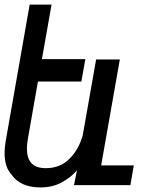

<svg xmlns="http://www.w3.org/2000/svg" viewBox="-44 -808 664 838"><path d="M6 -46.5Q-24 -78.5 -24 -139.5Q-24 -163 -19.5 -190L85.5 -788H181L139 -550H328.5L311 -452H121.5L78 -204Q73.5 -179.5 73.5 -158.5Q73.5 -117.5 93.2 -95.8Q113 -74 156.5 -74Q218 -74 259.2 -115Q300.5 -156 317.5 -219.5L375.5 -548.5H479L397.5 -86H540L525 0H279L292 -65Q268 -35.5 227 -12.8Q186 10 132.5 10Q88 10 56 -4.5Q24 -19 6 -46.5Z"/></svg>

Font: JuliaMono MediumItalic
Style: Regular
Weight: 500
Italic angle: -9°
Monospace: yes
Designer: cormullion
Foundry: corm
Version: Version 0.049; ttfautohint (v1.8.4)